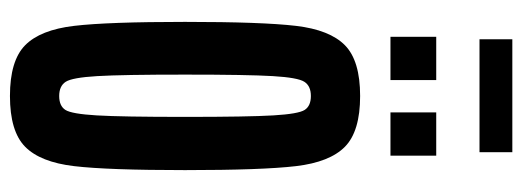

<svg xmlns="http://www.w3.org/2000/svg" viewBox="-352 -690 1050 386"><g transform="rotate(90 173.0 -497.0)"><path d="M24 -344Q24 -499 32 -567Q40 -635 71 -665.5Q102 -696 173 -696Q244 -696 275 -665.5Q306 -635 314 -567Q322 -499 322 -344Q322 -189 314 -121Q306 -53 275 -22.5Q244 8 173 8Q102 8 71 -22.5Q40 -53 32 -121Q24 -189 24 -344ZM215 -344Q215 -471 212 -521.5Q209 -572 201 -584.5Q193 -597 173 -597Q153 -597 144.5 -584Q136 -571 133 -520.5Q130 -470 130 -344Q130 -218 133 -167.5Q136 -117 144.5 -104Q153 -91 173 -91Q193 -91 201 -103.5Q209 -116 212 -166.5Q215 -217 215 -344ZM54 -757V-849H141V-757ZM206 -757V-849H293V-757ZM59 -936V-1002H286V-936Z"/></g></svg>

Font: Saira Ultra Condensed
Style: Bold
Weight: 700
Width: 1
Designer: Hector Gatti with collaboration of the Omnibus-Type team
Foundry: Omnibus-Type
Version: Version 1.001; ttfautohint (v1.8)